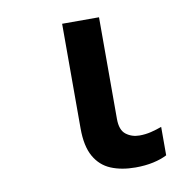

<svg xmlns="http://www.w3.org/2000/svg" viewBox="-67 -614 697 692"><g transform="rotate(-10 281.5 -268.0)"><path d="M375 10Q324 10 285.5 -6Q247 -22 225.5 -60Q204 -98 204 -163V-546H339V-174Q339 -133 360 -117Q381 -101 409 -101Q431 -101 451.5 -106Q472 -111 491 -118V-14Q470 -3 440.5 3.5Q411 10 375 10Z"/></g></svg>

Font: Noto Sans Mono SemiCondensed
Style: Bold
Weight: 700
Width: 4
Designer: Monotype Design Team
Foundry: Monotype Imaging Inc.
Version: Version 2.014